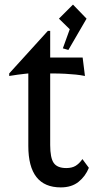

<svg xmlns="http://www.w3.org/2000/svg" viewBox="-20 -800 426 834"><path d="M244 14Q103 14 103 -166V-481Q103 -481 89 -479.5Q75 -478 56 -475.5Q37 -473 20 -470V-481L188 -666H198V-550H339L349 -470Q329 -474 309.5 -476Q290 -478 264 -479.5Q238 -481 198 -481V-170Q198 -114 213.5 -92Q229 -70 268 -70Q293 -70 309 -80Q325 -90 338 -109L366 -71Q351 -34 321 -10Q291 14 244 14ZM297 -780 356 -719 277 -583 253 -590 283 -673 236 -719Z"/></svg>

Font: Faculty Glyphic
Style: Regular
Weight: 400
Designer: Koto Studio, Dylan Young
Foundry: Koto Studio
Version: Version 1.004; ttfautohint (v1.8.4.7-5d5b)